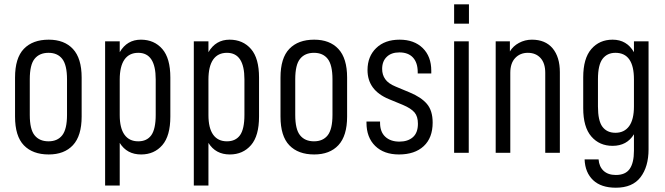

<svg xmlns="http://www.w3.org/2000/svg" viewBox="-20 -709 3088 891"><path d="M49.8 -168V-349.1Q49.8 -439.9 90.8 -482.4Q131.8 -524.9 206.1 -524.9Q278.3 -524.9 318.4 -481.9Q358.9 -438.5 358.9 -349.1V-168Q358.9 -78.6 318.4 -35.2Q278.3 7.8 206.1 7.8Q131.8 7.8 90.8 -34.7Q49.8 -77.1 49.8 -168ZM291 -175.8V-340.8Q291 -407.2 269 -435.5Q247.1 -463.9 205.1 -463.9Q163.1 -463.9 140.6 -436Q118.2 -408.7 118.2 -340.8V-175.8Q118.2 -108.4 140.6 -81.1Q163.1 -53.2 205.1 -53.2Q247.1 -53.2 269 -81.5Q291 -109.9 291 -175.8Z M467.8 -517.1H535.6V-466.8Q569.3 -524.9 633.8 -524.9Q695.8 -524.9 733.4 -481.4Q770.5 -438.5 770.5 -349.1V-168Q770.5 -78.6 733.4 -35.6Q695.8 7.8 634.8 7.8Q568.8 7.8 535.6 -45.9V151.9H467.8ZM682.1 -81.5Q702.6 -110.4 702.6 -175.8V-340.8Q702.6 -463.9 621.6 -463.9Q579.6 -463.9 557.6 -432.6Q535.6 -400.9 535.6 -339.8V-174.8Q535.6 -114.7 557.6 -84Q579.6 -53.2 621.6 -53.2Q661.6 -53.2 682.1 -81.5Z M879.4 -517.1H947.3V-466.8Q981 -524.9 1045.4 -524.9Q1107.4 -524.9 1145 -481.4Q1182.1 -438.5 1182.1 -349.1V-168Q1182.1 -78.6 1145 -35.6Q1107.4 7.8 1046.4 7.8Q980.5 7.8 947.3 -45.9V151.9H879.4ZM1093.8 -81.5Q1114.3 -110.4 1114.3 -175.8V-340.8Q1114.3 -463.9 1033.2 -463.9Q991.2 -463.9 969.2 -432.6Q947.3 -400.9 947.3 -339.8V-174.8Q947.3 -114.7 969.2 -84Q991.2 -53.2 1033.2 -53.2Q1073.2 -53.2 1093.8 -81.5Z M1281.7 -168V-349.1Q1281.7 -439.9 1322.8 -482.4Q1363.8 -524.9 1438 -524.9Q1510.3 -524.9 1550.3 -481.9Q1590.8 -438.5 1590.8 -349.1V-168Q1590.8 -78.6 1550.3 -35.2Q1510.3 7.8 1438 7.8Q1363.8 7.8 1322.8 -34.7Q1281.7 -77.1 1281.7 -168ZM1522.9 -175.8V-340.8Q1522.9 -407.2 1501 -435.5Q1479 -463.9 1437 -463.9Q1395 -463.9 1372.6 -436Q1350.1 -408.7 1350.1 -340.8V-175.8Q1350.1 -108.4 1372.6 -81.1Q1395 -53.2 1437 -53.2Q1479 -53.2 1501 -81.5Q1522.9 -109.9 1522.9 -175.8Z M1680.7 -139.2V-145H1743.7V-139.2Q1743.7 -97.2 1767.6 -74.7Q1792 -51.8 1833.5 -51.8Q1872.6 -51.8 1896 -72.3Q1919.4 -92.8 1919.4 -134.8Q1919.4 -168.5 1903.8 -187Q1887.7 -206.1 1849.6 -222.2L1784.7 -249Q1685.5 -290 1685.5 -383.8Q1685.5 -447.3 1726.1 -486.3Q1766.1 -524.9 1834.5 -524.9Q1901.9 -524.9 1941.9 -485.8Q1981.4 -446.8 1981.4 -380.9V-368.2H1918.5V-374Q1918.5 -418 1896.5 -441.9Q1874.5 -465.8 1833.5 -465.8Q1795.9 -465.8 1774.9 -445.3Q1753.4 -424.8 1753.4 -389.2Q1753.4 -361.8 1767.6 -341.8Q1781.7 -321.3 1816.4 -307.1L1881.8 -279.8Q1934.6 -257.8 1960.9 -227.1Q1987.8 -195.8 1987.8 -140.1Q1987.8 -69.3 1946.3 -30.8Q1904.8 7.8 1831.5 7.8Q1761.7 7.8 1721.2 -31.7Q1680.7 -71.3 1680.7 -139.2Z M2087.4 -517.1H2155.3V0H2087.4ZM2087.4 -689H2156.2V-599.1H2087.4Z M2280.3 -517.1H2346.2V-470.2Q2360.8 -495.1 2388.2 -509.8Q2416 -524.9 2448.2 -524.9Q2510.7 -524.9 2544.4 -484.9Q2578.1 -444.3 2578.1 -374V0H2510.3V-371.1Q2510.3 -416 2488.3 -439.9Q2466.3 -463.9 2429.2 -463.9Q2393.6 -463.9 2370.6 -439.5Q2348.1 -415.5 2348.1 -371.1V0H2280.3Z M2732.4 127Q2695.3 91.8 2692.9 30.8H2757.8Q2760.3 64 2780.8 83.5Q2801.8 103 2837.9 103Q2882.3 103 2901.9 75.2Q2921.9 46.9 2921.9 -9.8V-85.9Q2889.2 -32.2 2822.8 -32.2Q2761.7 -32.2 2724.1 -75.7Q2686.5 -119.1 2686.5 -207V-350.1Q2686.5 -438 2724.1 -481.4Q2761.7 -524.9 2822.8 -524.9Q2888.7 -524.9 2921.9 -466.8V-517.1H2989.7V-16.1Q2989.7 64.9 2952.1 113.8Q2915 162.1 2837.9 162.1Q2769.5 162.1 2732.4 127ZM2899.9 -124Q2921.9 -154.8 2921.9 -214.8V-340.8Q2921.9 -463.9 2835.9 -463.9Q2797.9 -463.9 2776.4 -436Q2754.9 -407.7 2754.9 -341.8V-214.8Q2754.9 -148.9 2775.4 -121.1Q2796.4 -92.8 2835.9 -92.8Q2877.4 -92.8 2899.9 -124Z"/></svg>

Font: D-DIN Condensed
Style: Regular
Weight: 400
Width: 3
Designer: Charles Nix
Foundry: Datto Inc.
Version: Version 1.00